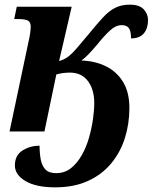

<svg xmlns="http://www.w3.org/2000/svg" viewBox="-20 -565 656 825"><path d="M217 240Q135 240 89.5 213Q44 186 44 146Q44 102 77 81.5Q110 61 150 61Q150 93 155 120Q160 147 175 163Q190 179 221 179Q258 179 285 157.5Q312 136 331.5 101.5Q351 67 362.5 26.5Q374 -14 379.5 -53Q385 -92 385 -122Q385 -181 357.5 -217Q330 -253 281 -253Q265 -253 250.5 -251Q236 -249 222 -245L171 0H21L103 -388Q108 -408 110 -425Q112 -442 112 -450Q112 -470 100 -476.5Q88 -483 59 -483H41L52 -536H288L234 -303Q249 -306 267 -317.5Q285 -329 310 -358L359 -416Q395 -460 421 -488.5Q447 -517 474 -531Q501 -545 538 -545Q579 -545 597.5 -525Q616 -505 616 -479Q616 -443 598 -421.5Q580 -400 543 -400Q543 -432 533.5 -444.5Q524 -457 503 -457Q477 -457 451 -432.5Q425 -408 398 -374Q376 -348 360 -331.5Q344 -315 330 -305Q389 -303 435.5 -280Q482 -257 509 -212.5Q536 -168 536 -101Q536 -33 516.5 28.5Q497 90 457.5 137.5Q418 185 358 212.5Q298 240 217 240Z"/></svg>

Font: Noto Serif
Style: Bold Italic
Weight: 700
Italic angle: -12°
Designer: Monotype Design Team
Foundry: Monotype Imaging Inc.
Version: Version 2.013